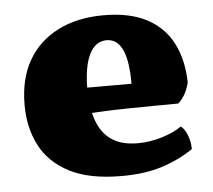

<svg xmlns="http://www.w3.org/2000/svg" viewBox="-41 -512 628 565"><g transform="rotate(-5 272.5 -229.0)"><path d="M297 9Q201 9 142.5 -21.5Q84 -52 57 -104.5Q30 -157 30 -224Q30 -301 61 -355Q92 -409 149.5 -438Q207 -467 284 -467Q362 -467 412.5 -440Q463 -413 488 -363.5Q513 -314 514 -248Q505 -211 481 -189Q448 -189 410 -188.5Q372 -188 332 -187.5Q292 -187 252 -185Q212 -183 175 -180V-259H349Q349 -327 333.5 -360Q318 -393 287 -393Q264 -393 248.5 -376Q233 -359 225.5 -328Q218 -297 218 -255Q218 -202 231.5 -163Q245 -124 274.5 -103.5Q304 -83 352 -83Q388 -83 424 -94Q460 -105 482 -121Q493 -114 501 -94Q509 -74 509 -52Q468 -24 417 -7.5Q366 9 297 9Z"/></g></svg>

Font: Vollkorn Black
Style: Regular
Weight: 900
Designer: Friedrich Althausen
Foundry: Friedrich Althausen
Version: Version 5.000